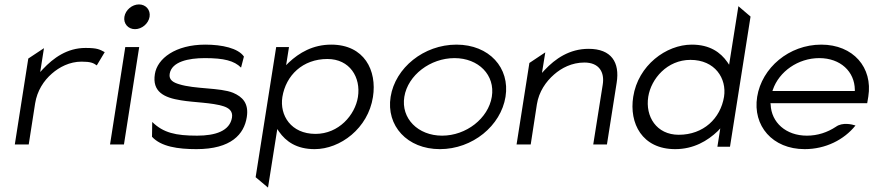

<svg xmlns="http://www.w3.org/2000/svg" viewBox="-20 -664 3953 869"><path d="M110 -10 139 -196C148 -253 178 -299 215 -331C248 -360 295 -385 349 -385C390 -385 403 -379 418 -368L454 -428C431 -440 422 -447 367 -447C284 -447 222 -402 174 -351L162 -338L179 -446L108 -399L47 -10Z M591 -532C622 -532 652 -557 657 -588C662 -619 640 -644 609 -644C578 -644 548 -619 543 -588C538 -557 560 -532 591 -532ZM541 -10 610 -451H547L478 -10Z M799 -210C858 -200 940 -200 992 -183C1013 -176 1035 -163 1030 -132C1020 -71 955 -50 872 -50C775 -50 719 -63 669 -112L668 -45C709 0 786 11 869 11C1027 11 1085 -57 1097 -134C1107 -197 1077 -226 1035 -244C976 -268 862 -260 790 -283C767 -290 743 -301 748 -330C757 -385 833 -401 907 -401C994 -401 1040 -389 1071 -358L1084 -408C1058 -446 985 -462 909 -462C774 -462 692 -399 681 -329C668 -249 722 -222 799 -210Z M1193 185 1235 -80 1243 -68C1274 -24 1322 11 1404 11C1520 11 1646 -83 1668 -225C1687 -345 1629 -462 1479 -462C1396 -462 1334 -425 1287 -381L1275 -369L1288 -451H1230L1137 138ZM1462 -397C1563 -397 1614 -314 1600 -225C1587 -143 1513 -58 1408 -58C1297 -58 1245 -142 1258 -225C1274 -323 1350 -397 1462 -397Z M1971 11C2119 11 2247 -95 2268 -226C2289 -357 2194 -462 2046 -462C1898 -462 1769 -357 1748 -226C1727 -95 1823 11 1971 11ZM2037 -401C2146 -401 2222 -324 2206 -226C2190 -128 2090 -50 1981 -50C1872 -50 1794 -128 1810 -226C1826 -324 1928 -401 2037 -401Z M2382 -10 2410 -192C2419 -249 2451 -295 2488 -327C2521 -356 2568 -381 2625 -381C2692 -381 2717 -337 2708 -281L2665 -10H2727L2771 -289C2786 -382 2747 -443 2644 -443C2557 -443 2493 -398 2445 -347L2433 -334L2448 -427L2376 -379L2318 -10Z M3036 11C3119 11 3182 -26 3229 -71L3240 -83L3227 0H3284L3377 -589L3322 -636L3280 -371L3272 -383C3241 -427 3193 -462 3111 -462C2995 -462 2868 -368 2846 -226C2827 -106 2886 11 3036 11ZM3105 -393C3216 -393 3270 -309 3257 -226C3241 -128 3164 -54 3052 -54C2951 -54 2900 -137 2914 -226C2927 -308 3000 -393 3105 -393Z M3622 11C3716 11 3800 -31 3852 -96C3837 -101 3793 -112 3763 -90C3725 -65 3681 -50 3632 -50C3537 -50 3471 -110 3468 -191L3467 -197H3905L3910 -227C3931 -358 3842 -462 3697 -462C3551 -462 3428 -357 3407 -226C3386 -95 3476 11 3622 11ZM3478 -258C3506 -340 3592 -401 3688 -401C3784 -401 3848 -340 3849 -258V-252H3476Z"/></svg>

Font: Charger Pro
Style: LitExtObl
Weight: 300
Designer: Jasper
Foundry: Cannot Into Space Fonts
Version: Version 1.09